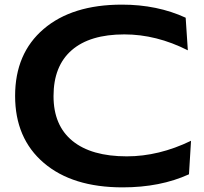

<svg xmlns="http://www.w3.org/2000/svg" viewBox="-20 -787 876 825"><path d="M787.1 -570.8Q651.9 -639.2 514.2 -639.2Q366.2 -639.2 288.1 -571.3Q210 -503.4 210 -374Q210 -248 291.3 -181.6Q372.6 -115.2 524.9 -115.2Q662.6 -115.2 800.8 -182.1L792 -38.1Q668.9 18.1 506.8 18.1Q291 18.1 168 -87.2Q44.9 -192.4 44.9 -375Q44.9 -557.6 167.5 -662.4Q290 -767.1 503.9 -767.1Q655.8 -767.1 777.8 -710.9Z"/></svg>

Font: Mattone
Style: Regular
Weight: 400
Width: 6
Designer: Nunzio Mazzaferro
Foundry: Collletttivo
Version: Version 2.000;Glyphs 3.2 (3217)